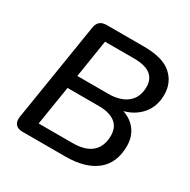

<svg xmlns="http://www.w3.org/2000/svg" viewBox="-158 -856 998 1006"><g transform="rotate(30 341.0 -352.5)"><path d="M104 0Q76 0 62.5 -15.5Q49 -31 53 -60L148 -654Q155 -705 207 -705H433Q546 -705 598.5 -659Q651 -613 651 -539Q651 -470 612.5 -423Q574 -376 508 -358Q559 -341 587.5 -302Q616 -263 616 -209Q616 -106 550 -53Q484 0 364 0ZM207 -397H394Q467 -397 508.5 -431Q550 -465 550 -528Q550 -575 518 -600Q486 -625 418 -625H243ZM156 -80H361Q438 -80 477 -114.5Q516 -149 516 -214Q516 -265 481.5 -291Q447 -317 383 -317H194Z"/></g></svg>

Font: Nunito SemiBold
Style: Italic
Weight: 600
Italic angle: -9°
Designer: Vernon Adams
Foundry: Vernon Adams
Version: Version 3.601; ttfautohint (v1.8.2.53-6de2)